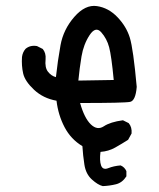

<svg xmlns="http://www.w3.org/2000/svg" viewBox="-20 -507 540 652"><path d="M329.1 125Q312.5 121.1 292 102.5Q271.5 84 266.6 52.2Q261.7 20.5 259.8 -10.7Q220.7 -34.2 199.2 -75.2Q177.7 -116.2 171.9 -165Q127 -172.9 95.7 -202.1Q64.5 -231.4 58.6 -257.8Q52.7 -284.2 54.7 -313.5Q56.6 -329.1 66.4 -340.8Q82 -354.5 105.5 -350.6L125 -340.8Q136.7 -327.1 134.8 -305.7Q131.8 -277.3 143.1 -263.2Q154.3 -249 169.9 -245.1Q175.8 -299.8 185.5 -353.5Q195.3 -407.2 232.4 -449.7Q269.5 -492.2 309.1 -486.3Q348.6 -480.5 378.9 -448.7Q409.2 -417 420.9 -378.9Q432.6 -340.8 444.3 -211.9Q440.4 -165 421.9 -161.1Q403.3 -157.2 252 -157.2Q266.6 -105.5 288.6 -84.5Q310.5 -63.5 332.5 -78.1Q354.5 -92.8 397.5 -98.6L417 -88.9Q428.7 -75.2 426.8 -53.7L415 -32.2Q393.6 -18.6 371.1 -5.9Q348.6 6.8 321.3 8.8Q317.4 38.1 323.2 54.7Q329.1 71.3 347.7 64Q366.2 56.6 389.6 54.7Q403.3 60.5 409.2 74.2V91.8Q395.5 113.3 374 118.7Q352.5 124 329.1 125ZM366.2 -235.4Q358.4 -317.4 350.6 -346.7Q342.8 -376 323.7 -397.5Q304.7 -418.9 284.2 -387.7Q263.7 -356.4 256.8 -315.4Q250 -274.4 246.1 -233.4Z"/></svg>

Font: JasonHandwriting1
Style: Regular
Weight: 400
Version: Version 1.48.20